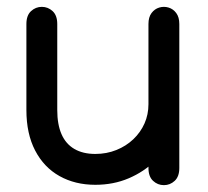

<svg xmlns="http://www.w3.org/2000/svg" viewBox="-20 -528 608 560"><path d="M147 -458Q147 -483 133.5 -495.5Q120 -508 102 -508Q84 -508 70.5 -495.5Q57 -483 57 -458Q57 -424 57 -379.5Q57 -335 57 -290Q57 -245 57 -207Q57 -138 82.5 -89Q108 -40 153.5 -14.5Q199 11 258 11Q311 11 355.5 -8Q400 -27 433 -59.5Q466 -92 484.5 -134.5Q503 -177 503 -224Q503 -242 503 -270.5Q503 -299 503 -332Q503 -365 503 -398Q503 -431 503 -458Q503 -478 494 -490Q485 -502 471.5 -506Q458 -510 444.5 -506Q431 -502 422 -490Q413 -478 413 -458Q413 -432 413 -394Q413 -356 413 -313Q413 -270 413 -228.5Q413 -187 413 -153Q413 -137 413 -119Q413 -101 413 -81Q413 -61 413 -38Q413 -13 426.5 -0.5Q440 12 458 12Q476 12 489.5 -0.5Q503 -13 503 -38Q503 -60 503 -76.5Q503 -93 503 -111Q503 -129 503 -153Q503 -176 503 -216Q503 -256 503 -302Q503 -348 503 -389.5Q503 -431 503 -458Q503 -478 494 -490Q485 -502 471.5 -506Q458 -510 444.5 -506Q431 -502 422 -490Q413 -478 413 -458Q413 -432 413 -397Q413 -362 413 -327Q413 -292 413 -264Q413 -236 413 -224Q413 -194 401.5 -168Q390 -142 369 -122Q348 -102 319.5 -90.5Q291 -79 258 -79Q222 -79 197 -93.5Q172 -108 159.5 -136.5Q147 -165 147 -207Q147 -253 147 -297Q147 -341 147 -382Q147 -423 147 -458Z"/></svg>

Font: Tilt Neon
Style: Regular
Weight: 400
Designer: Andy Clymer
Foundry: Andy Clymer
Version: Version 1.000